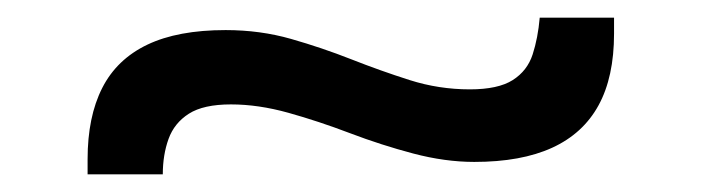

<svg xmlns="http://www.w3.org/2000/svg" viewBox="-20 -513 792 217"><path d="M516 -330Q483 -330 447 -339.5Q411 -349 375.5 -362.5Q340 -376 306 -385.5Q272 -395 241 -395Q210 -395 193.5 -384.5Q177 -374 170.5 -356Q164 -338 164 -316H79V-333Q79 -381 95.5 -413.5Q112 -446 146.5 -462.5Q181 -479 235 -479Q274 -479 309 -469Q344 -459 377 -446Q410 -433 443 -422.5Q476 -412 511 -412Q543 -412 559.5 -422.5Q576 -433 582 -451.5Q588 -470 590 -493H674V-475Q674 -426 656.5 -394Q639 -362 604 -346Q569 -330 516 -330Z"/></svg>

Font: Matangi SemiBold
Style: Regular
Weight: 600
Designer: Prashant Pant
Foundry: The Graphic Ant
Version: Version 3.002